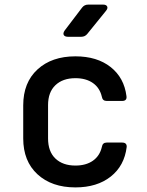

<svg xmlns="http://www.w3.org/2000/svg" viewBox="-20 -805 640 835"><path d="M308 10Q205 10 143 -47Q81 -104 81 -203V-347Q81 -446 143 -503Q205 -560 308 -560Q402 -560 461 -513.5Q520 -467 530 -387Q533 -366 511 -366H444Q426 -366 423 -384Q414 -423 384 -444Q354 -465 308 -465Q253 -465 221 -434.5Q189 -404 189 -348V-203Q189 -146 221 -115.5Q253 -85 308 -85Q354 -85 384 -106Q414 -127 423 -166Q426 -185 444 -185H511Q532 -185 531 -166Q521 -84 461.5 -37Q402 10 308 10ZM276 -645Q262 -645 257.5 -652.5Q253 -660 261 -672L337 -772Q347 -785 364 -785H428Q442 -785 446 -777Q450 -769 441 -758L360 -658Q350 -645 333 -645Z"/></svg>

Font: Pitagon Sans Mono SemiBold
Style: Regular
Weight: 600
Monospace: yes
Designer: Travis Tran
Foundry: Pitagon
Version: Version 1.001; ttfautohint (v1.8.4.7-5d5b);gftools[0.9.26]